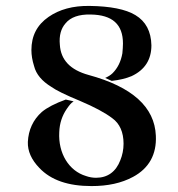

<svg xmlns="http://www.w3.org/2000/svg" viewBox="-20 -615 600 648"><path d="M506 -157C502 -254 426 -322 279 -362C217 -379 185 -413 182 -464C179 -495 186 -519 201 -536C218 -557 247 -567 286 -566C359 -565 395 -533 395 -468C395 -458 394 -447 393 -435C388 -407 377 -385 360 -368C353 -361 344 -356 335 -352L357 -342C383 -345 405 -350 424 -358C469 -379 491 -414 491 -462C490 -509 472 -543 437 -564C404 -584 352 -594 283 -595C226 -596 180 -583 144 -558C105 -531 86 -494 86 -446C86 -429 89 -411 95 -392C102 -364 122 -341 153 -322C168 -311 200 -295 251 -274C298 -254 334 -235 359 -216C384 -198 397 -169 397 -130C397 -110 393 -91 386 -74C371 -35 343 -15 304 -15C293 -15 281 -17 270 -21C213 -38 176 -97 180 -169C181 -199 190 -225 205 -247C214 -260 221 -269 228 -272C229 -273 221 -275 202 -279C166 -266 139 -252 121 -237C92 -211 76 -177 74 -136C73 -105 86 -76 113 -48C152 -7 210 13 289 13C344 13 390 3 429 -18C483 -47 509 -94 506 -157Z"/></svg>

Font: GFS Nicefore
Style: Regular
Weight: 400
Designer: George Matthiopoulos
Foundry: George Matthiopoulos
Version: Version 1.0